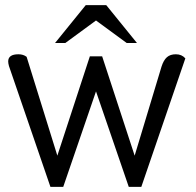

<svg xmlns="http://www.w3.org/2000/svg" viewBox="-20 -730 765 750"><path d="M15 -472Q12 -483 12 -490Q12 -518 52 -518Q71 -518 84 -508L204 -122L331 -510H379L506 -122L611 -470Q619 -495 632 -506.5Q645 -518 667 -518Q690 -518 704 -502L532 0H483L355 -373L227 0H177ZM315 -710H395L515 -562H475L355 -650L235 -562H195Z"/></svg>

Font: Thasadith
Style: Bold
Weight: 700
Designer: Cadson Demak Co.,Ltd.
Foundry: Cadson Demak Co.,Ltd.
Version: Version 1.000; ttfautohint (v1.6)